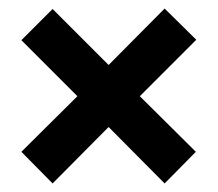

<svg xmlns="http://www.w3.org/2000/svg" viewBox="-20 -643 510 449"><path d="M30 -288 161 -418 30 -549 103 -622 234 -491 365 -623 439 -550 307 -418 438 -288 365 -214 234 -346 103 -214Z"/></svg>

Font: Noto Sans Telugu UI ExtraCondensed
Style: Bold
Weight: 700
Width: 2
Designer: Jelle Bosma - Monotype Design Team
Foundry: Monotype Imaging Inc.
Version: Version 2.006